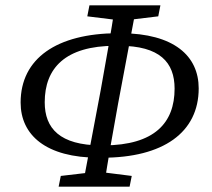

<svg xmlns="http://www.w3.org/2000/svg" viewBox="-20 -697 792 717"><path d="M349 -108 356 -154C204 -155 147 -217 147 -315C147 -442 223 -526 411 -526L419 -573C192 -572 57 -479 57 -314C57 -193 151 -108 349 -108ZM199 0H464L472 -40L353 -55H335L207 -40L199 0ZM288 0H368C384 -103 402 -207 421 -310L490 -677H410C394 -574 375 -463 356 -360L288 0ZM306 -636 428 -621H447L571 -636L579 -677H314L306 -636ZM362 -108C589 -108 722 -202 722 -367C722 -488 630 -572 432 -573L425 -526C577 -526 632 -464 632 -366C632 -238 557 -155 368 -154L362 -108Z"/></svg>

Font: Source Serif 4 Variable
Style: Italic
Weight: 400
Italic angle: -12°
Designer: Frank Grießhammer
Foundry: Adobe Systems Incorporated
Version: Version 4.004;hotconv 1.0.116;makeotfexe 2.5.65601